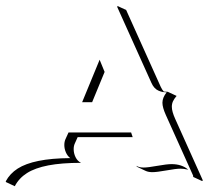

<svg xmlns="http://www.w3.org/2000/svg" viewBox="-46 -543 715 657"><path d="M-26.4 77.6Q-12.2 51 14.6 33.8Q41.5 16.6 85.8 7.6Q130.1 -1.5 194.3 -2Q184.6 -9.5 179.3 -21.9Q174.1 -34.2 174.1 -46.6Q174.1 -58.1 178 -66.7L188.5 -89.8H402.6L408 -73.7H219.7L210 -52Q206.1 -43.7 206.1 -32.7Q206.1 -18.3 212.6 -5Q219.2 8.3 231.2 14.2Q165 14.2 119.5 22.9Q74 31.7 46.4 49.2Q18.8 66.7 4.6 94.2L-25.4 80.1ZM235.1 -193.4 294.9 -338.6 312 -296.9 269.3 -193.4ZM355.5 -518.3 355.7 -522.7 385.7 -508.8 503.9 -246.1Q508.5 -236.1 514.4 -229.7Q520.8 -228.8 528.3 -228.8L558.3 -214.8Q550 -205.1 546 -196.5Q542 -188 542 -177.7Q542 -161.6 553.5 -136.2L648.2 74.5L645.3 76.4L615.2 62.5L614.7 57.6L521.5 -149.4Q509.8 -175.5 509.8 -191.4Q509.8 -209 524.2 -227.1Q516.1 -227.3 509.8 -228.5Q503.4 -229.7 496.1 -232.9Q488.8 -236.1 482.7 -242.7Q476.6 -249.3 472.2 -259.3ZM420.4 24.4Q430.2 30.3 445.3 30.3Q460 30.3 492.6 24.4Q525.1 18.6 541 18.6Q576.4 18.6 598.1 37.6L594.5 36.9Q582.3 34.2 571.3 34.2Q556.2 34.2 523.3 40.2Q490.5 46.1 475.3 46.1Q462.2 46.1 452.9 42L422.9 27.8Z"/></svg>

Font: AgreloyOut1
Style: Medium
Weight: 400
Designer: gluk
Foundry: gluk
Version: Version 0.27